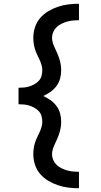

<svg xmlns="http://www.w3.org/2000/svg" viewBox="-20 -853 540 1026"><path d="M402 153Q373 153 345 149.5Q317 146 290 137Q263 128 238 113Q213 98 194.5 76.5Q176 55 167 27.5Q158 0 158 -28Q158 -44 160 -59Q162 -74 166.5 -88.5Q171 -103 177.5 -117Q184 -131 190.5 -144.5Q197 -158 201.5 -173Q206 -188 206 -203Q206 -218 202 -232.5Q198 -247 188 -258Q178 -269 165 -276.5Q152 -284 138 -288.5Q124 -293 109 -294.5Q94 -296 79 -296V-384Q94 -384 109 -385.5Q124 -387 138 -391.5Q152 -396 165 -403.5Q178 -411 188 -422Q198 -433 202 -447.5Q206 -462 206 -477Q206 -492 201.5 -507Q197 -522 190.5 -535.5Q184 -549 177.5 -563Q171 -577 166.5 -591.5Q162 -606 160 -621Q158 -636 158 -652Q158 -680 167 -707.5Q176 -735 194.5 -756.5Q213 -778 238 -793Q263 -808 290 -817Q317 -826 345 -829.5Q373 -833 402 -833V-745Q386 -745 370 -743.5Q354 -742 338.5 -737.5Q323 -733 308.5 -726Q294 -719 282.5 -708Q271 -697 264.5 -682Q258 -667 258 -652Q258 -636 263 -621.5Q268 -607 274.5 -593.5Q281 -580 287 -566Q293 -552 297.5 -537.5Q302 -523 304.5 -507.5Q307 -492 307 -477Q307 -455 301 -433Q295 -411 281.5 -393Q268 -375 249.5 -362Q231 -349 211 -340Q231 -331 249.5 -318Q268 -305 281.5 -287Q295 -269 301 -247Q307 -225 307 -203Q307 -188 304.5 -172.5Q302 -157 297.5 -142.5Q293 -128 287 -114Q281 -100 274.5 -86.5Q268 -73 263 -58.5Q258 -44 258 -28Q258 -13 264.5 2Q271 17 282.5 28Q294 39 308.5 46Q323 53 338.5 57.5Q354 62 370 63.5Q386 65 402 65Z"/></svg>

Font: Iosevka Term Curly Semibold
Style: Regular
Weight: 600
Designer: Belleve Invis
Foundry: Belleve Invis
Version: Version 32.3.0